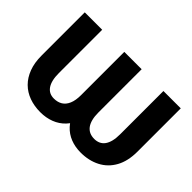

<svg xmlns="http://www.w3.org/2000/svg" viewBox="-100 -765 1013 1013"><g transform="rotate(45 407.0 -258.5)"><path d="M347.7 -528.3H452.6V-205.6Q452.6 -152.3 438.5 -112.1Q424.3 -71.8 398.4 -44.4Q372.6 -17.1 336.9 -3.4Q301.3 10.3 258.8 10.3Q213.9 10.3 176 -3.4Q138.2 -17.1 110.6 -44.4Q83 -71.8 67.9 -112.1Q52.7 -152.3 52.7 -205.6V-528.3H182.6V-205.6Q182.6 -176.3 187.7 -154.8Q192.9 -133.3 202.9 -119.1Q212.9 -105 226.8 -98.1Q240.7 -91.3 258.8 -91.3Q286.6 -91.3 306.4 -103.5Q326.2 -115.7 336.9 -141.1Q347.7 -166.5 347.7 -205.6ZM639.6 -528.3H769V-205.6Q769 -134.8 742.4 -86.7Q715.8 -38.6 668.5 -14.2Q621.1 10.3 560.5 10.3Q518.6 10.3 483.9 -3.4Q449.2 -17.1 424.1 -44.4Q398.9 -71.8 385.5 -112.1Q372.1 -152.3 372.1 -205.6V-528.3H477.1V-205.6Q477.1 -176.3 482.7 -154.8Q488.3 -133.3 499 -119.1Q509.8 -105 525.1 -98.1Q540.5 -91.3 560.5 -91.3Q578.6 -91.3 593.5 -98.1Q608.4 -105 618.7 -119.1Q628.9 -133.3 634.3 -154.8Q639.6 -176.3 639.6 -205.6Z"/></g></svg>

Font: Roboto SemiBold
Style: Regular
Weight: 600
Designer: Christian Robertson
Foundry: Google
Version: Version 3.009; 2024